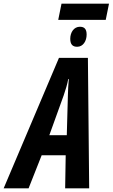

<svg xmlns="http://www.w3.org/2000/svg" viewBox="-82 -1035 619 1055"><path d="M238 -926H499L517 -1015H256ZM342 -778C375 -778 394 -810 394 -845C394 -875 382 -888 357 -888C324 -888 304 -857 304 -822C304 -791 317 -778 342 -778ZM-62 0H75L147 -182H279L276 0H408L401 -717H242ZM189 -292 268 -511C279 -544 288 -572 293 -601H296C293 -570 292 -541 291 -509L285 -292Z"/></svg>

Font: Noto Sans ExtraCondensed
Style: Bold Italic
Weight: 700
Width: 2
Italic angle: -12°
Designer: Monotype Design Team
Foundry: Monotype Imaging Inc.
Version: Version 2.013